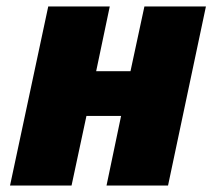

<svg xmlns="http://www.w3.org/2000/svg" viewBox="-20 -573 667 593"><path d="M11 0H201L247 -215H354L309 0H499L616 -553H426L383 -353H277L319 -553H129Z"/></svg>

Font: Noto Sans UI Black
Style: Italic
Weight: 900
Italic angle: -372°
Designer: Monotype Design Team
Foundry: Monotype Imaging Inc.
Version: Version 1.901